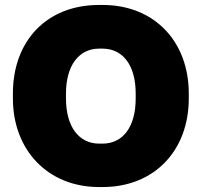

<svg xmlns="http://www.w3.org/2000/svg" viewBox="-20 -737 813 774"><path d="M32 -340C32 -132 173 17 379 17H394C601 17 741 -129 741 -340V-360C741 -571 601 -717 394 -717H379C169 -717 32 -573 32 -360ZM246 -340V-360C246 -473 298 -541 380 -541H393C476 -541 527 -473 527 -360V-340C527 -226 476 -158 393 -158H380C298 -158 246 -226 246 -340Z"/></svg>

Font: Fixel Text Black
Style: Regular
Weight: 900
Width: 4
Designer: AlfaBravo + MacPaw
Foundry: Kyrylo Tkachov, Marchela Mozhyna, Serhii Makarenko, Maria Weinstein, Zakhar Kryvoshyya
Version: Version 1.211